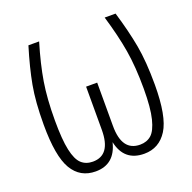

<svg xmlns="http://www.w3.org/2000/svg" viewBox="-124 -809 944 944"><g transform="rotate(-20 348.5 -337.0)"><path d="M639 -291Q639 -125 596 -57Q553 11 475 11Q370 11 347 -96Q321 11 221 11Q140 11 99 -58Q58 -127 58 -292Q58 -412 73.5 -496Q89 -580 121 -685H177Q145 -578 131 -492.5Q117 -407 117 -293Q117 -193 129 -137.5Q141 -82 164.5 -60.5Q188 -39 224 -39Q318 -39 318 -171V-397H376V-170Q376 -38 471 -38Q506 -38 529.5 -58.5Q553 -79 567 -134.5Q581 -190 581 -291Q581 -405 566.5 -491.5Q552 -578 520 -685H577Q608 -582 623.5 -497Q639 -412 639 -291Z"/></g></svg>

Font: Fira Sans Extra Condensed Light
Style: Regular
Weight: 300
Width: 1
Designer: Carrois Corporate & Edenspiekermann AG
Foundry: Carrois Corporate GbR & Edenspiekermann AG
Version: Version 4.203